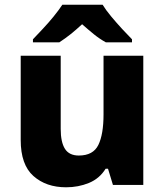

<svg xmlns="http://www.w3.org/2000/svg" viewBox="-20 -786 699 816"><path d="M589 -549V0H460L439 -69H429Q403 -27 358 -8.5Q313 10 261 10Q176 10 122 -38Q68 -86 68 -191V-549H238V-238Q238 -182 256 -153.5Q274 -125 315 -125Q376 -125 398 -170Q420 -215 420 -300V-549ZM416 -766Q430 -743 453 -715.5Q476 -688 499.5 -662.5Q523 -637 541 -619V-606H430Q403 -621 379.5 -640Q356 -659 329 -683Q303 -659 280.5 -641Q258 -623 232 -606H120V-619Q138 -638 162 -663.5Q186 -689 208 -716Q230 -743 245 -766Z"/></svg>

Font: Noto Sans Cherokee ExtraBold
Style: Regular
Weight: 800
Designer: Monotype Design Team
Foundry: Monotype Imaging Inc.
Version: Version 2.001; ttfautohint (v1.8.4.7-5d5b)